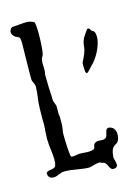

<svg xmlns="http://www.w3.org/2000/svg" viewBox="-113 -762 611 859"><g transform="rotate(-15 192.5 -332.5)"><path d="M132 -227V-253C130 -259 130 -265 130 -271V-300C130 -311 121 -322 121 -332C119 -372 117 -412 117 -451C119 -459 120 -467 120 -475C120 -483 119 -492 119 -501C119 -508 120 -515 121 -522C123 -530 130 -537 131 -545C134 -557 137 -600 137 -636C137 -664 135 -688 131 -691C119 -698 107 -700 94 -700C74 -700 53 -696 34 -696C25 -696 17 -684 17 -674C17 -671 18 -669 19 -666C37 -633 54 -661 54 -616C54 -571 52 -527 52 -482V-448C52 -435 63 -425 63 -413V-407C63 -377 55 -346 55 -315C55 -299 54 -280 54 -263C54 -256 54 -249 55 -243L54 -224C53 -206 51 -191 51 -171C51 -139 59 -103 59 -75C59 -64 58 -55 55 -46C49 -29 11 -38 10 -23C10 -9 17 2 34 2H38C54 2 70 -11 85 -11H93C125 -11 167 1 200 1C208 1 234 -9 248 -9C253 -9 256 -8 258 -5C289 -5 281 35 304 35C307 35 310 34 315 33C321 30 323 25 323 18C323 7 316 -8 316 -18C316 -19 317 -20 317 -21C320 -69 343 -65 352 -77C358 -86 361 -98 361 -110C361 -127 354 -144 335 -148C333 -149 331 -149 330 -149C309 -149 318 -113 303 -106C299 -104 294 -103 290 -103C284 -103 278 -104 272 -104C269 -104 266 -104 263 -103C228 -91 269 -68 211 -68C202 -68 191 -70 177 -70H175C168 -70 152 -66 142 -66C139 -66 136 -67 135 -67C130 -69 127 -134 127 -167C127 -176 127 -183 128 -185C131 -209 132 -203 132 -227ZM352 -601C335 -576 321 -563 318 -530C317 -506 305 -485 295 -464C292 -460 292 -454 292 -448C292 -440 293 -432 293 -425C294 -414 296 -410 300 -410C306 -410 318 -427 328 -437C353 -459 385 -514 385 -555C385 -564 384 -571 381 -578C378 -585 372 -584 368 -589C360 -598 366 -601 352 -601Z"/></g></svg>

Font: Ancial
Style: Regular
Weight: 400
Designer: Daytona Mess (Anne-Dauphine Borione)
Foundry: Daytona Mess (Anne-Dauphine Borione)
Version: Version 1.000;Glyphs 3.2 (3192)